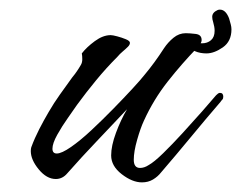

<svg xmlns="http://www.w3.org/2000/svg" viewBox="-20 -372 501 399"><path d="M275 7Q255 7 233 -10Q211 -27 211 -49Q211 -69 221 -96Q231 -123 244 -145Q213 -112 181.5 -79Q150 -46 120 -12Q110 0 96 0Q77 0 60.5 -20Q44 -40 44 -58Q44 -63 45 -66Q52 -85 61.5 -103.5Q71 -122 81 -139Q92 -158 104.5 -175.5Q117 -193 130 -211Q135 -217 139.5 -223.5Q144 -230 148 -237Q151 -242 151 -249Q151 -256 150 -261Q160 -274 177 -286.5Q194 -299 210 -299Q214 -299 223.5 -296.5Q233 -294 241.5 -290.5Q250 -287 250 -283Q250 -279 246 -275Q241 -270 235 -265Q229 -260 224 -254Q201 -231 180 -205.5Q159 -180 140 -154Q134 -145 121.5 -127.5Q109 -110 99 -92Q89 -74 89 -63Q89 -53 98 -53Q108 -53 127.5 -66.5Q147 -80 170 -101.5Q193 -123 215.5 -146Q238 -169 255.5 -188Q273 -207 280 -216Q301 -241 321 -272Q329 -284 340.5 -293.5Q352 -303 366 -303Q374 -303 386.5 -301.5Q399 -300 399 -289Q399 -285 396.5 -281Q394 -277 391 -274Q358 -240 328.5 -202.5Q299 -165 279 -121Q272 -106 265 -81.5Q258 -57 258 -40Q258 -23 271 -23Q280 -23 289 -29Q300 -35 319 -53.5Q338 -72 359.5 -95.5Q381 -119 400 -140.5Q419 -162 429 -174Q431 -176 433 -177.5Q435 -179 437 -179Q444 -179 444 -171Q444 -167 442 -165Q440 -163 438 -160Q407 -124 376.5 -87Q346 -50 315 -14Q308 -5 298 1Q288 7 275 7ZM409 -261Q396 -261 385.5 -265.5Q375 -270 369 -275Q367 -277 366 -284Q365 -291 370 -289Q384 -282 400 -282Q411 -282 418.5 -288.5Q426 -295 426 -308Q426 -316 423 -326Q421 -332 421 -337Q421 -346 432 -351Q434 -352 437 -352Q449 -352 456 -334Q458 -327 459.5 -321.5Q461 -316 461 -311Q461 -286 443 -273.5Q425 -261 409 -261Z"/></svg>

Font: Hurricane
Style: Regular
Weight: 400
Designer: Robert E. Leuschke
Foundry: Robert E. Leuschke
Version: Version 1.010; ttfautohint (v1.8.3)